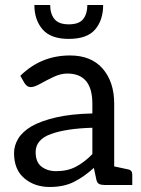

<svg xmlns="http://www.w3.org/2000/svg" viewBox="-20 -737 560 765"><path d="M178 8Q118 8 77 -26.5Q36 -61 36 -127Q36 -157 52.5 -184.5Q69 -212 106 -234Q143 -255 202.5 -269Q262 -283 348 -285V-324Q348 -444 248 -444Q222 -444 193.5 -430.5Q165 -417 141 -403.5Q117 -390 103 -390Q94 -390 87.5 -395Q81 -400 77 -407L61 -435Q143 -516 259 -516Q344 -516 389.5 -463Q435 -410 435 -324V-74L491 -62Q507 -59 507 -41V0H396Q383 0 375 -4Q367 -8 364 -21L354 -68Q314 -32 274 -12Q234 8 178 8ZM204 -55Q249 -55 283 -73Q317 -91 348 -123V-228Q244 -225 183 -203Q122 -181 122 -131Q122 -91 145.5 -73Q169 -55 204 -55ZM254 -582Q182 -582 149.5 -620Q117 -658 117 -717H180Q180 -682 197 -661Q214 -640 254 -640Q295 -640 311.5 -661Q328 -682 328 -717H391Q391 -657 359 -619.5Q327 -582 254 -582Z"/></svg>

Font: Aleo
Style: Regular
Weight: 400
Designer: Alessio Laiso
Foundry: Alessio Laiso
Version: Version 2.001; ttfautohint (v1.8.4.7-5d5b);gftools[0.9.29]